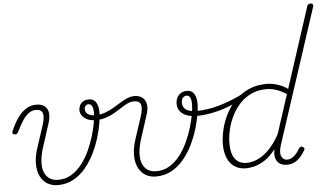

<svg xmlns="http://www.w3.org/2000/svg" viewBox="-86 -1123 2150 1250"><g transform="rotate(-5 989.0 -498.0)"><path d="M243 19Q206 19 176.5 2Q147 -15 130 -48.5Q113 -82 112.5 -130.5Q112 -179 133 -241L178 -378Q195 -431 186.5 -456Q178 -481 143 -481Q118 -481 96.5 -466Q75 -451 55 -420.5Q35 -390 13 -345Q10 -340 6 -336.5Q2 -333 -7 -334Q-17 -335 -21 -341Q-25 -347 -21 -355Q1 -407 26.5 -442.5Q52 -478 82 -496.5Q112 -515 148 -515Q172 -515 190 -506.5Q208 -498 217.5 -481.5Q227 -465 227 -440Q227 -415 216 -383L168 -234Q152 -184 149.5 -143.5Q147 -103 158 -74.5Q169 -46 192 -30.5Q215 -15 249 -15Q296 -15 334.5 -38Q373 -61 403 -99.5Q433 -138 454.5 -184.5Q476 -231 490 -277.5Q504 -324 511 -364Q518 -404 518 -429Q518 -449 514.5 -462Q511 -475 504.5 -481.5Q498 -488 489 -488Q477 -488 473.5 -496Q470 -504 475.5 -511.5Q481 -519 493 -519Q512 -519 525.5 -509Q539 -499 546.5 -478.5Q554 -458 554 -426Q554 -402 547 -360Q540 -318 525 -267.5Q510 -217 485.5 -166.5Q461 -116 426.5 -74Q392 -32 346.5 -6.5Q301 19 243 19Z M524 -381Q494 -381 472 -391Q450 -401 437.5 -418Q425 -435 425 -455Q425 -470 432 -485Q439 -500 454 -509.5Q469 -519 492 -519Q504 -519 507 -511.5Q510 -504 505.5 -496Q501 -488 488 -488Q475 -488 467.5 -479Q460 -470 460 -459Q460 -447 466.5 -436.5Q473 -426 487.5 -419.5Q502 -413 524 -413Q559 -413 588.5 -423.5Q618 -434 643.5 -449Q669 -464 693 -479Q717 -494 740.5 -504.5Q764 -515 789 -515Q798 -515 802 -510Q806 -505 805 -498Q804 -491 798.5 -486Q793 -481 784 -481Q762 -481 741 -471Q720 -461 697.5 -446Q675 -431 649 -416Q623 -401 592.5 -391Q562 -381 524 -381Z M884 19Q847 19 817.5 2Q788 -15 771 -48.5Q754 -82 753.5 -130.5Q753 -179 774 -241L819 -378Q836 -431 828 -456Q820 -481 784 -481Q775 -481 771 -486Q767 -491 768 -498Q769 -505 774.5 -510Q780 -515 789 -515Q812 -515 829.5 -506.5Q847 -498 857 -481.5Q867 -465 867.5 -440Q868 -415 857 -383L809 -234Q793 -184 790.5 -143.5Q788 -103 799 -74.5Q810 -46 833 -30.5Q856 -15 890 -15Q937 -15 975.5 -38Q1014 -61 1044 -99.5Q1074 -138 1095.5 -184.5Q1117 -231 1131 -277.5Q1145 -324 1152 -364Q1159 -404 1159 -429Q1159 -449 1155.5 -462Q1152 -475 1145.5 -481.5Q1139 -488 1130 -488Q1118 -488 1114.5 -496Q1111 -504 1116.5 -511.5Q1122 -519 1134 -519Q1153 -519 1166.5 -509Q1180 -499 1187.5 -478.5Q1195 -458 1195 -426Q1195 -402 1188 -360Q1181 -318 1166 -267.5Q1151 -217 1126.5 -166.5Q1102 -116 1067.5 -74Q1033 -32 987.5 -6.5Q942 19 884 19Z M1179 -351Q1144 -351 1117 -361.5Q1090 -372 1074.5 -392Q1059 -412 1059 -440Q1059 -462 1067.5 -479.5Q1076 -497 1092.5 -508Q1109 -519 1133 -519Q1146 -519 1149 -511.5Q1152 -504 1147.5 -496Q1143 -488 1130 -488Q1112 -488 1103 -476Q1094 -464 1094 -444Q1094 -413 1118 -398Q1142 -383 1185 -383Q1219 -383 1256.5 -388.5Q1294 -394 1334 -405.5Q1374 -417 1415.5 -433.5Q1457 -450 1499 -471Q1510 -477 1515 -472.5Q1520 -468 1518.5 -459.5Q1517 -451 1506 -445Q1450 -414 1394 -393Q1338 -372 1283.5 -361.5Q1229 -351 1179 -351Z M1474 17Q1430 17 1399 -3.5Q1368 -24 1352 -62Q1336 -100 1336 -151Q1336 -194 1347.5 -244.5Q1359 -295 1383 -343.5Q1407 -392 1445 -431.5Q1483 -471 1535 -495Q1587 -519 1655 -519Q1688 -519 1724.5 -507.5Q1761 -496 1791 -474L1962 -1000Q1965 -1008 1970 -1011.5Q1975 -1015 1985 -1015Q1997 -1015 1999.5 -1008.5Q2002 -1002 2000 -994L1712 -115Q1696 -65 1708 -40.5Q1720 -16 1745 -16Q1762 -16 1777 -25Q1792 -34 1804.5 -48.5Q1817 -63 1827 -81Q1831 -87 1837 -91Q1843 -95 1852 -90Q1861 -86 1862.5 -79.5Q1864 -73 1859 -66Q1847 -45 1830.5 -26Q1814 -7 1792 5Q1770 17 1740 17Q1714 17 1695.5 5.5Q1677 -6 1669 -28Q1661 -50 1666 -81Q1666 -83 1666.5 -86Q1667 -89 1667 -90Q1633 -46 1597 -22.5Q1561 1 1529 9Q1497 17 1474 17ZM1379 -153Q1379 -112 1389.5 -81.5Q1400 -51 1423 -34.5Q1446 -18 1481 -18Q1515 -18 1551.5 -34Q1588 -50 1625 -86.5Q1662 -123 1697 -186L1780 -441Q1740 -467 1708.5 -476Q1677 -485 1649 -485Q1593 -485 1549 -464Q1505 -443 1473 -407.5Q1441 -372 1420 -328.5Q1399 -285 1389 -239.5Q1379 -194 1379 -153Z"/></g></svg>

Font: Playwrite RO Thin
Style: Regular
Weight: 250
Version: Version 1.002